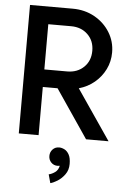

<svg xmlns="http://www.w3.org/2000/svg" viewBox="-63 -769 720 1076"><g transform="rotate(5 296.5 -230.5)"><path d="M61.5 0V-722.7H301.3Q370.1 -722.7 424.8 -692.1Q479.5 -661.6 511.2 -610.4Q543 -559.1 543 -497.1Q543 -446.3 521.5 -402.6Q500 -358.9 462.2 -327.1Q424.3 -295.4 374.5 -281.2L566.4 0H439.9L255.9 -271H172.9V0ZM172.9 -624V-369.6H301.3Q358.4 -369.6 395 -405Q431.6 -440.4 431.6 -497.1Q431.6 -553.2 395 -588.6Q358.4 -624 301.3 -624ZM243.2 110.4Q243.2 88.9 257.6 73.7Q272 58.6 293.9 58.6Q308.1 58.6 323.5 66.2Q338.9 73.7 349.6 92.8Q360.4 111.8 360.4 146Q360.4 180.2 342.5 204.8Q324.7 229.5 301.5 243.9Q278.3 258.3 261.7 262.2L248.5 213.9Q265.6 210.4 283.4 197.8Q301.3 185.1 306.2 160.6Q300.3 162.1 293.9 162.1Q272 162.1 257.6 147.2Q243.2 132.3 243.2 110.4Z"/></g></svg>

Font: Giphurs Medium
Style: Regular
Weight: 500
Version: Version 0.920; ttfautohint (v1.8.4.7-5d5b)